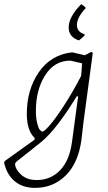

<svg xmlns="http://www.w3.org/2000/svg" viewBox="-77 -714 525 931"><path d="M306 -518Q256 -534 256 -581Q256 -632 317 -694L337 -679L338 -674Q296 -629 296 -593Q296 -559 333 -548V-542Q328 -536 306 -518ZM275 -460 334 -446 365 -462 373 -458 328 -123 318 -37Q303 76 242 136.5Q181 197 93 197Q33 197 -5.5 165Q-44 133 -57 75L-54 67L91 -37V-45Q53 -81 53 -162Q53 -279 111 -363.5Q169 -448 271 -460ZM97 -177Q97 -142 103 -117.5Q109 -93 116 -84.5Q123 -76 129 -76Q137 -76 163.5 -106Q190 -136 232.5 -201Q275 -266 316 -345L318 -364L321 -407L264 -420Q187 -420 142 -349Q97 -278 97 -177ZM101 159Q169 159 214.5 111.5Q260 64 272 -25L302 -247H295Q199 -90 126 -28L4 69Q-4 76 -4 82Q-2 108 26 133.5Q54 159 101 159Z"/></svg>

Font: Alegreya Sans Light
Style: Italic
Weight: 300
Italic angle: -7°
Designer: Juan Pablo del Peral
Foundry: Huerta Tipografica
Version: Version 2.007